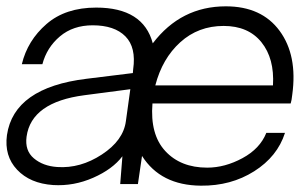

<svg xmlns="http://www.w3.org/2000/svg" viewBox="-44 -582 957 607"><path d="M880 -283Q878 -264 875 -255H438Q430 -157 478.5 -104.5Q527 -52 611 -52Q667 -52 722.5 -82Q778 -112 798 -162H857Q833 -87 759.5 -40.5Q686 6 591 5Q464 4 405 -89L392 0H336L343 -88Q312 -47 250.5 -20Q189 7 124 3Q51 -2 10 -45.5Q-31 -89 -22 -155Q0 -305 230 -333L376 -351L377 -363Q387 -432 352.5 -467Q318 -502 249 -502Q187 -502 145.5 -467Q104 -432 90 -379H25Q43 -454 103 -506Q163 -558 260 -558Q409 -558 439 -445Q528 -562 670 -562Q783 -562 840 -484.5Q897 -407 880 -283ZM447 -312H819Q824 -397 782.5 -448.5Q741 -500 663 -500Q583 -500 526 -448.5Q469 -397 447 -312ZM354 -199 368 -300 223 -281Q55 -259 40 -150Q34 -106 63 -81.5Q92 -57 137 -54Q210 -49 278 -93.5Q346 -138 354 -199Z"/></svg>

Font: Oakes Grotesk Light
Style: Italic
Weight: 300
Italic angle: -8°
Designer: Samuel Oakes
Foundry: Samuel Oakes
Version: Version 1.000;PS 001.000;hotconv 1.0.88;makeotf.lib2.5.64775